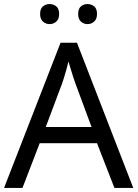

<svg xmlns="http://www.w3.org/2000/svg" viewBox="-20 -928 679 948"><path d="M545 0 459 -221H176L91 0H0L279 -717H360L638 0ZM352 -517Q349 -525 342 -546Q335 -567 328.5 -589.5Q322 -612 318 -624Q313 -604 307.5 -583.5Q302 -563 296.5 -546Q291 -529 287 -517L206 -301H432ZM178 -859Q178 -885 192 -896.5Q206 -908 225 -908Q244 -908 258 -896.5Q272 -885 272 -859Q272 -834 258 -821.5Q244 -809 225 -809Q206 -809 192 -821.5Q178 -834 178 -859ZM366 -859Q366 -885 379.5 -896.5Q393 -908 412 -908Q431 -908 445 -896.5Q459 -885 459 -859Q459 -834 445 -821.5Q431 -809 412 -809Q393 -809 379.5 -821.5Q366 -834 366 -859Z"/></svg>

Font: Noto Sans Thai
Style: Regular
Weight: 400
Designer: Monotype Design Team
Foundry: Monotype Imaging Inc.
Version: Version 2.001